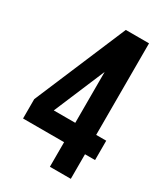

<svg xmlns="http://www.w3.org/2000/svg" viewBox="-176 -779 748 859"><g transform="rotate(30 198.0 -350.0)"><path d="M14 -127H226V0H334V-127H386V-227H334V-700H214L14 -227ZM115 -227 226 -490V-227Z"/></g></svg>

Font: Bebas Neue
Style: Bold
Weight: 700
Designer: Ryoichi Tsunekawa
Foundry: Ryoichi Tsunekawa
Version: Version 1.300